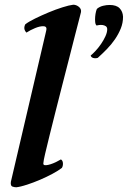

<svg xmlns="http://www.w3.org/2000/svg" viewBox="-20 -781 541 813"><path d="M391 -744Q402 -753 416.5 -756.5Q431 -760 444 -760Q473 -760 486.5 -746Q500 -732 501 -710Q501 -684 491.5 -660.5Q482 -637 467 -615Q452 -593 432.5 -573Q413 -553 394 -536Q384 -533 375 -535.5Q366 -538 364 -546Q373 -553 385 -566Q397 -579 408 -595Q419 -611 426.5 -627.5Q434 -644 434 -657Q434 -666 428 -670Q422 -674 414.5 -675Q407 -676 399.5 -675Q392 -674 389 -673Q384 -677 383 -688Q382 -699 383 -710.5Q384 -722 386.5 -732Q389 -742 391 -744ZM323 -730Q323 -729 316 -702.5Q309 -676 298 -633Q287 -590 273 -535Q259 -480 244 -422Q229 -364 215 -308Q201 -252 189.5 -206Q178 -160 171 -129.5Q164 -99 164 -93Q164 -91 163.5 -88.5Q163 -86 165 -84Q167 -81 175 -81.5Q183 -82 194 -85.5Q205 -89 216.5 -94.5Q228 -100 238 -106Q246 -101 246.5 -89.5Q247 -78 242 -70Q228 -59 203 -45.5Q178 -32 150 -20Q122 -8 94.5 1Q67 10 49 12Q41 12 32.5 9Q24 6 26 -11L174 -644Q175 -648 176 -653Q177 -658 176.5 -661.5Q176 -665 173 -667.5Q170 -670 162 -670Q148 -670 128.5 -662Q109 -654 92 -643Q77 -658 87 -678Q101 -689 128.5 -702.5Q156 -716 186 -728.5Q216 -741 244.5 -750Q273 -759 290 -761Q303 -761 314 -752Q325 -743 323 -730Z"/></svg>

Font: Lusitana
Style: Bold Italic
Weight: 700
Designer: Ana Paula Megda
Foundry: Ana Paula Megda
Version: Version 1.000; ttfautohint (v1.1) -l 8 -r 50 -G 200 -x 14 -D